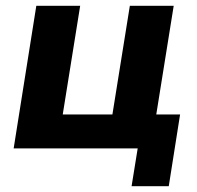

<svg xmlns="http://www.w3.org/2000/svg" viewBox="-20 -511 678 661"><path d="M433 130 454 0H27L105 -491H256L196 -117H367L427 -491H578L518 -117H600L561 130Z"/></svg>

Font: Nunito Sans 12pt ExtraBold
Style: Italic
Weight: 800
Italic angle: -9°
Designer: Vernon Adams
Foundry: Vernon Adams
Version: Version 3.101;gftools[0.9.27]